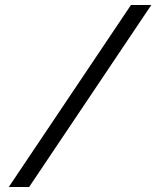

<svg xmlns="http://www.w3.org/2000/svg" viewBox="-20 -672 622 764"><path d="M15 72H96L582 -652H501Z"/></svg>

Font: Charger Pro
Style: Obl
Weight: 400
Designer: Jasper
Foundry: Cannot Into Space Fonts
Version: Version 1.09